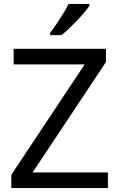

<svg xmlns="http://www.w3.org/2000/svg" viewBox="-20 -964 612 984"><path d="M38 0V-68L414 -634H50V-714H523V-646L147 -80H533V0ZM438 -934Q429 -920 412 -900Q395 -880 374.5 -858.5Q354 -837 333.5 -817.5Q313 -798 295 -784H237V-796Q252 -815 269.5 -841Q287 -867 304 -894.5Q321 -922 332 -944H438Z"/></svg>

Font: Noto Sans Symbols
Style: Regular
Weight: 400
Designer: Monotype Design Team
Foundry: Monotype Imaging Inc.
Version: Version 2.002